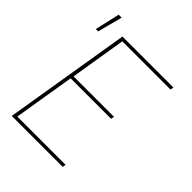

<svg xmlns="http://www.w3.org/2000/svg" viewBox="-225 -928 1050 1050"><g transform="rotate(45 300.0 -402.5)"><path d="M51 0 172 -735H566L563 -716H190L137 -392H450L446 -373H133L75 -19H448L445 0ZM40 -661 73 -805H96L58 -661Z"/></g></svg>

Font: Iosevka Thin Extended
Style: Italic
Weight: 100
Width: 7
Italic angle: -9°
Monospace: yes
Designer: Belleve Invis
Foundry: Belleve Invis
Version: Version 32.5.0; ttfautohint (v1.8.4)